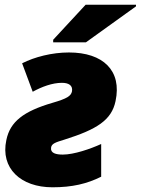

<svg xmlns="http://www.w3.org/2000/svg" viewBox="-20 -786 598 816"><path d="M206 -617V-606H345L558 -759V-766H344ZM203 10C287 10 350 -5 410 -35V-174C364 -153 294 -129 247 -129C218 -129 194 -135 197 -158C199 -176 216 -181 255 -193C391 -236 454 -275 471 -356C499 -486 418 -563 273 -563C201 -563 127 -544 74 -517L119 -396C157 -417 202 -434 243 -434C272 -434 290 -423 286 -398C282 -378 265 -367 203 -349C80 -313 23 -269 7 -191C-19 -71 68 10 203 10Z"/></svg>

Font: Noto Sans Black
Style: Italic
Weight: 900
Italic angle: -12°
Designer: Monotype Design Team
Foundry: Monotype Imaging Inc.
Version: Version 2.013